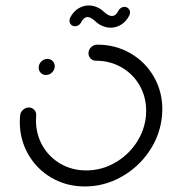

<svg xmlns="http://www.w3.org/2000/svg" viewBox="-20 -683 623 704"><path d="M121.9 -434.8Q121.9 -447.8 131.3 -457.4Q140.7 -467 153.7 -467Q165.2 -467 173 -459.3Q180.7 -451.5 180.7 -440Q180.7 -427 171.1 -417.6Q161.5 -408.1 148.5 -408.1Q137 -408.1 129.4 -415.9Q121.9 -423.7 121.9 -434.8ZM304.4 -487.8Q304.4 -500.7 314.1 -510Q323.7 -519.3 336.7 -519.3Q403.3 -519.3 458 -487.8Q512.6 -456.3 543.9 -402Q575.2 -347.8 575.2 -282.2Q575.2 -271.1 574.1 -259.3Q567.8 -188.5 527.6 -128.9Q487.4 -69.3 424.6 -34.3Q361.9 0.7 291.1 0.7Q224.4 0.7 169.8 -30.7Q115.2 -62.2 83.9 -116.5Q52.6 -170.7 52.6 -236.3Q52.6 -247.8 53.7 -259.3Q54.8 -271.5 64.3 -280.2Q73.7 -288.9 85.9 -288.9Q97.8 -288.9 105.7 -280.2Q113.7 -271.5 112.6 -259.3Q111.9 -247.4 111.9 -241.5Q111.9 -190.7 135.9 -148.7Q160 -106.7 202.2 -82.4Q244.4 -58.1 296.3 -58.1Q351.1 -58.1 399.6 -85.2Q448.1 -112.2 479.3 -158.3Q510.4 -204.4 515.2 -259.3Q515.9 -271.1 515.9 -277Q515.9 -327.8 491.9 -369.8Q467.8 -411.9 425.6 -436.1Q383.3 -460.4 331.5 -460.4Q320 -460.4 312.2 -468.3Q304.4 -476.3 304.4 -487.8ZM435.9 -657.8Q444.8 -657.8 450.7 -651.9Q456.7 -645.9 456.7 -637.4Q456.7 -632.2 454.4 -627Q444.1 -605.6 425.6 -593.5Q407 -581.5 385.6 -581.5Q371.1 -581.5 356.5 -587.4Q341.9 -593.3 329.3 -605.2Q313 -620.4 301.1 -620.4Q287.4 -620.4 277.4 -601.1Q274.4 -594.8 268.3 -590.7Q262.2 -586.7 255.2 -586.7Q246.3 -586.7 240.6 -592.6Q234.8 -598.5 234.8 -607Q234.8 -612.6 237 -617.4Q247.4 -638.9 265.7 -650.9Q284.1 -663 305.6 -663Q320.4 -663 334.8 -657Q349.3 -651.1 361.9 -638.9Q377.4 -624.4 390.4 -624.4Q404.8 -624.4 414.1 -643.3Q417 -649.6 423 -653.7Q428.9 -657.8 435.9 -657.8Z"/></svg>

Font: 26F Galaxy Sans Medium
Style: Italic
Weight: 500
Italic angle: -5°
Designer: C₂₉H₂₅N₃O₅
Version: Version 1.200